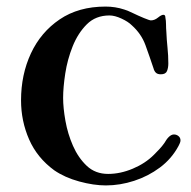

<svg xmlns="http://www.w3.org/2000/svg" viewBox="-20 -560 580 584"><path d="M529 -133Q529 -141 523 -146Q517 -151 509 -151Q501 -151 493 -143Q489 -139 486 -134.5Q483 -130 480 -125Q473 -115 464.5 -106Q456 -97 448 -89Q422 -63 384 -47Q346 -31 309 -31Q270 -31 244 -55.5Q218 -80 202 -116.5Q186 -153 179 -192.5Q172 -232 172 -262Q172 -294 178.5 -336.5Q185 -379 201 -419Q217 -459 244 -486Q271 -513 313 -513Q329 -513 349.5 -503.5Q370 -494 381 -483Q410 -457 422.5 -422.5Q435 -388 447 -352Q449 -344 454 -339Q459 -334 469 -334Q484 -334 488 -344Q492 -354 492 -367Q492 -391 489.5 -415Q487 -439 486 -463Q485 -474 485 -485.5Q485 -497 483 -507Q483 -515 477 -515Q471 -515 460.5 -506.5Q450 -498 439 -498Q435 -498 418 -505Q401 -512 383.5 -520.5Q366 -529 358 -531Q331 -540 301 -540Q219 -540 161.5 -501Q104 -462 74 -397.5Q44 -333 44 -255Q44 -192 68.5 -136Q93 -80 145 -42Q177 -20 221 -8Q265 4 302 4Q345 4 388 -10Q431 -24 466.5 -50.5Q502 -77 523 -116Q525 -120 527 -124.5Q529 -129 529 -133Z"/></svg>

Font: UoqMunThenKhung
Style: Regular
Weight: 400
Designer: Font-Kai, 金井和夫, 宇文滿月
Foundry: Kazuo Kanai, Moonlit Owen
Version: Version 1.197